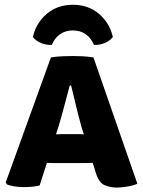

<svg xmlns="http://www.w3.org/2000/svg" viewBox="-20 -798 616 826"><path d="M199 -551Q225 -555 249.2 -556Q273.5 -557 293.5 -557Q312 -557 333.5 -556Q355 -555 382 -551L571 -7.5Q553.5 0.5 526.5 4.8Q499.5 9 483 9Q455.5 9 430 -1.5Q404.5 -12 391.5 -57L330 -254Q322.5 -280 314.8 -311Q307 -342 299.8 -372.8Q292.5 -403.5 286 -430H280Q269.5 -392 256.8 -343Q244 -294 232 -254.5L150.5 0Q136 3.5 119 5.2Q102 7 83.5 7Q63.5 7 43.2 4Q23 1 10 -4.5L4.5 -13ZM212 -96.5Q205 -96.5 198.5 -96.8Q192 -97 185.2 -97.2Q178.5 -97.5 171.5 -97.5H101L150 -220H211Q217.5 -220 224.2 -220.2Q231 -220.5 237.8 -220.8Q244.5 -221 251.5 -221H314Q321 -221 327 -220.8Q333 -220.5 339 -220.2Q345 -220 352 -220H417.5L461 -97.5H388Q380.5 -97.5 374 -97.2Q367.5 -97 361 -96.8Q354.5 -96.5 347.5 -96.5ZM465.5 -638.5Q452.5 -622 430 -612.8Q407.5 -603.5 384 -605Q372.5 -633.5 349.5 -650.2Q326.5 -667 293.5 -667Q260.5 -667 237.5 -650.2Q214.5 -633.5 203 -605Q179.5 -603.5 157 -612.8Q134.5 -622 121.5 -638.5Q134.5 -698 180.5 -737.8Q226.5 -777.5 293.5 -777.5Q360.5 -777.5 406.5 -737.8Q452.5 -698 465.5 -638.5Z"/></svg>

Font: Signika SC
Style: Regular
Weight: 300
Designer: Anna Giedryś
Foundry: Anna Giedryś
Version: Version 2.000